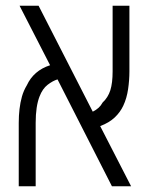

<svg xmlns="http://www.w3.org/2000/svg" viewBox="-20 -650 523 670"><path d="M45.4 0V-221.2Q45.4 -246.6 48.1 -269.5Q50.8 -292.5 56.6 -313.2Q62.5 -334 73.7 -352.5Q85.4 -377.9 105.7 -395.5Q126 -413.1 154.8 -422.4L48.3 -629.9H114.7L303.7 -260.3Q315.4 -266.1 324 -273.9Q332.5 -281.7 337.9 -292Q356.9 -309.6 365 -335Q373 -360.4 373 -400.9V-629.9H431.6V-400.4Q431.6 -370.6 427 -338.9Q422.4 -307.1 410.2 -281.2Q399.9 -258.8 380.4 -240.2Q360.8 -221.7 329.6 -210L437.5 0H370.6L180.7 -373Q163.6 -367.7 146 -354Q128.4 -340.3 118.2 -314Q104.5 -279.3 104.5 -221.2V0Z"/></svg>

Font: Open Sans SemiCondensed Light
Style: Regular
Weight: 300
Width: 4
Designer: Monotype Design Team
Foundry: Monotype Imaging Inc.
Version: Version 3.000